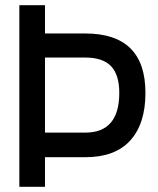

<svg xmlns="http://www.w3.org/2000/svg" viewBox="-20 -714 604 734"><path d="M306 -207Q436 -207 436 -359Q436 -428 404.5 -461Q373 -494 306 -494H152V-207ZM306 -113H152V0H54V-694H152V-586H306Q536 -586 536 -359Q536 -241 478 -177Q420 -113 306 -113Z"/></svg>

Font: TypoPRO Titillium Text
Style: 600 wt
Weight: 600
Designer: Accademia di Belle Arti di Urbino and others
Foundry: Accademia di Belle Arti di Urbino and others.
Version: Version 25.000